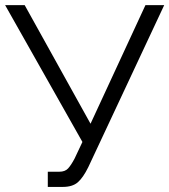

<svg xmlns="http://www.w3.org/2000/svg" viewBox="-20 -730 663 752"><path d="M167.2 2.1V-57.4H212.2Q234.8 -57.4 246.6 -70.2Q258.4 -83 272.1 -108.9L302.8 -174L0 -710H76.6L334.6 -245.4L549.7 -710H623.2L325.8 -75.3Q305.5 -34.1 284.7 -16Q263.9 2.1 225.9 2.1Z"/></svg>

Font: Raleway Thin
Style: Regular
Weight: 100
Designer: Matt McInerney, Pablo Impallari, Rodrigo Fuenzalida
Foundry: Matt McInerney, Pablo Impallari, Rodrigo Fuenzalida
Version: Version 4.026